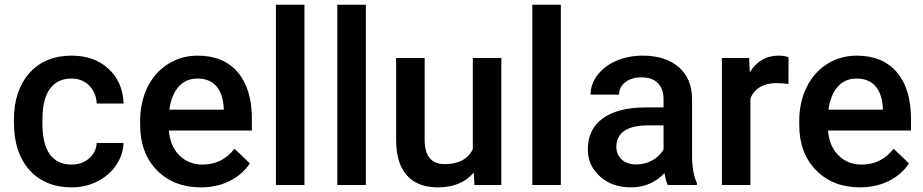

<svg xmlns="http://www.w3.org/2000/svg" viewBox="-20 -794 3962 824"><path d="M286.6 -87.7Q332.5 -87.7 362.7 -114.4Q392.9 -141.1 395 -180.4H510.3Q508.3 -129.5 478.6 -85.4Q448.9 -41.3 398 -15.6Q347.1 10.1 288.2 10.1Q173.8 10.1 106.8 -64Q39.8 -138 39.8 -268.5V-281.1Q39.8 -405.5 106.3 -480.4Q172.8 -555.2 287.7 -555.2Q384.9 -555.2 446.1 -498.5Q507.3 -441.8 510.3 -349.6H395Q392.9 -396.5 363 -426.7Q333 -456.9 286.6 -456.9Q227.2 -456.9 195 -413.9Q162.7 -370.8 162.2 -283.1V-263.5Q162.2 -174.8 194.2 -131.2Q226.2 -87.7 286.6 -87.7Z M842.3 10.1Q725.9 10.1 653.7 -63.2Q581.4 -136.5 581.4 -258.4V-273.6Q581.4 -355.2 612.8 -419.4Q644.3 -483.6 701.3 -519.4Q758.2 -555.2 828.2 -555.2Q939.5 -555.2 1000.3 -484.1Q1061 -413.1 1061 -283.1V-233.8H704.8Q710.3 -166.2 749.9 -127Q789.4 -87.7 849.4 -87.7Q933.5 -87.7 986.4 -155.7L1052.4 -92.7Q1019.6 -43.8 965 -16.9Q910.3 10.1 842.3 10.1ZM827.7 -456.9Q777.3 -456.9 746.3 -421.7Q715.4 -386.4 706.8 -323.4H940.1V-332.5Q936 -394 907.3 -425.4Q878.6 -456.9 827.7 -456.9Z M1286.6 0H1164.2V-773.8H1286.6Z M1550.1 0H1427.7V-773.8H1550.1Z M2013.1 -53.4Q1959.2 10.1 1859.9 10.1Q1771.3 10.1 1725.7 -41.8Q1680.1 -93.7 1680.1 -191.9V-545.1H1802.5V-193.5Q1802.5 -89.7 1888.7 -89.7Q1977.8 -89.7 2009.1 -153.7V-545.1H2131.5V0H2016.1Z M2386.9 0H2264.5V-773.8H2386.9Z M2845.8 0Q2837.8 -15.6 2831.7 -50.9Q2773.3 10.1 2688.7 10.1Q2606.5 10.1 2554.7 -36.8Q2502.8 -83.6 2502.8 -152.6Q2502.8 -239.8 2567.5 -286.4Q2632.2 -333 2752.6 -333H2827.7V-368.8Q2827.7 -411.1 2804 -436.5Q2780.4 -462 2732 -462Q2690.2 -462 2663.5 -441.1Q2636.8 -420.2 2636.8 -387.9H2514.4Q2514.4 -432.7 2544.1 -471.8Q2573.8 -510.8 2624.9 -533Q2676.1 -555.2 2739 -555.2Q2834.8 -555.2 2891.7 -507.1Q2948.6 -458.9 2950.1 -371.8V-125.9Q2950.1 -52.4 2970.8 -8.6V0ZM2711.3 -88.2Q2747.6 -88.2 2779.6 -105.8Q2811.6 -123.4 2827.7 -153.1V-255.9H2761.7Q2693.7 -255.9 2659.4 -232.2Q2625.2 -208.6 2625.2 -165.2Q2625.2 -130 2648.6 -109.1Q2672 -88.2 2711.3 -88.2Z M3363.7 -433.2Q3339.5 -437.3 3313.9 -437.3Q3229.7 -437.3 3200.5 -372.8V0H3078.1V-545.1H3195L3198 -484.1Q3242.3 -555.2 3320.9 -555.2Q3347.1 -555.2 3364.2 -548.1Z M3671 10.1Q3554.7 10.1 3482.4 -63.2Q3410.1 -136.5 3410.1 -258.4V-273.6Q3410.1 -355.2 3441.6 -419.4Q3473 -483.6 3530 -519.4Q3586.9 -555.2 3656.9 -555.2Q3768.3 -555.2 3829 -484.1Q3889.7 -413.1 3889.7 -283.1V-233.8H3533.5Q3539 -166.2 3578.6 -127Q3618.1 -87.7 3678.1 -87.7Q3762.2 -87.7 3815.1 -155.7L3881.1 -92.7Q3848.4 -43.8 3793.7 -16.9Q3739 10.1 3671 10.1ZM3656.4 -456.9Q3606 -456.9 3575.1 -421.7Q3544.1 -386.4 3535.5 -323.4H3768.8V-332.5Q3764.7 -394 3736 -425.4Q3707.3 -456.9 3656.4 -456.9Z"/></svg>

Font: Vazir FD Medium
Style: Regular
Weight: 500
Foundry: DejaVu fonts team - Redesigned by Saber Rastikerdar
Version: Version 21.10;October 20, 2019;FontCreator 12.0.0.2547 64-bi